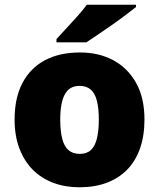

<svg xmlns="http://www.w3.org/2000/svg" viewBox="-20 -786 677 816"><path d="M594 -278Q594 -209 575 -155Q556 -101 520 -64.5Q484 -28 433 -9Q382 10 317 10Q257 10 206.5 -9Q156 -28 119.5 -64.5Q83 -101 62.5 -155Q42 -209 42 -278Q42 -370 75.5 -433.5Q109 -497 171 -530Q233 -563 320 -563Q400 -563 461.5 -530Q523 -497 558.5 -433.5Q594 -370 594 -278ZM236 -278Q236 -231 244 -198Q252 -165 270.5 -148.5Q289 -132 319 -132Q349 -132 366.5 -148.5Q384 -165 392 -198Q400 -231 400 -278Q400 -325 392 -357Q384 -389 366 -405Q348 -421 318 -421Q275 -421 255.5 -385Q236 -349 236 -278ZM558 -756Q540 -742 513 -721.5Q486 -701 455 -679.5Q424 -658 395.5 -638.5Q367 -619 347 -606H220V-620Q237 -639 261 -664.5Q285 -690 309 -717Q333 -744 349 -766H558Z"/></svg>

Font: Noto Sans Hebrew Thin Black
Style: Regular
Weight: 900
Version: Version 3.001